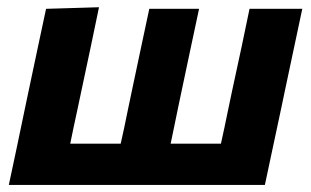

<svg xmlns="http://www.w3.org/2000/svg" viewBox="-20 -524 882 544"><path d="M5 0Q16 -53.5 27 -103.5Q37.5 -153.5 50.5 -216L61 -266Q77 -341 88 -393.5Q99 -445.5 110.5 -499L260.5 -503.5Q249 -449 238 -395.5Q226.5 -341.5 210.5 -266L200 -216.5Q193.5 -187 188.5 -163Q183.5 -138.5 179 -117H322Q326.5 -138.5 332 -162.5Q337 -186.5 343 -216L353.5 -266Q369.5 -341 380.5 -393.5Q391.5 -445.5 403 -499H544Q532.5 -445.5 521.5 -393.5Q510.5 -341 494.5 -266L484 -216Q478 -186.5 473 -162.5Q468 -138.5 463.5 -117H606Q610.5 -138.5 616 -163Q621 -187 627 -216L637.5 -266Q653.5 -341 665 -393.5Q676 -445.5 687 -499H836.5Q825 -445.5 814 -393.2Q803 -341 787 -266L776.5 -216Q763 -153.5 752.5 -103.5Q742 -53.5 730.5 0Z"/></svg>

Font: Heraclito
Style: Bold Italic
Weight: 700
Italic angle: -12°
Designer: Kostas Bartsokas (font) & Cristiano Sobral (main changes)
Foundry: Kostas Bartsokas (font) & Cristiano Sobral (main changes)
Version: Version 1.00;July 8, 2020;FontCreator 13.0.0.2655 64-bit